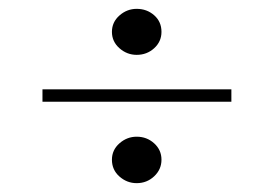

<svg xmlns="http://www.w3.org/2000/svg" viewBox="-20 -521 622 434"><path d="M76 -291V-319H503V-291ZM289 -107Q267 -107 250 -122Q233 -137 233 -160Q233 -182 250 -197Q267 -212 289 -212Q312 -212 328.5 -197Q345 -182 345 -160Q345 -138 328.5 -122.5Q312 -107 289 -107ZM289 -397Q267 -397 250 -412Q233 -427 233 -449Q233 -471 250 -486Q267 -501 289 -501Q312 -501 328.5 -486.5Q345 -472 345 -449Q345 -427 328.5 -412Q312 -397 289 -397Z"/></svg>

Font: Literata 60pt Light
Style: Regular
Weight: 300
Designer: Latin by Veronika Burian and Jose Scaglione. Greek by Irene Vlachou. Cyrillic by Vera Evstafieva.
Foundry: TypeTogether
Version: Version 3.103;gftools[0.9.29]